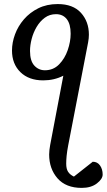

<svg xmlns="http://www.w3.org/2000/svg" viewBox="-20 -708 526 946"><path d="M485.8 151.9Q485.8 173.8 457.3 195.8Q428.7 217.8 382.8 217.8Q304.7 217.8 263.4 170.7Q222.2 123.5 222.2 53.2Q222.2 42 223.6 30.5Q225.1 19 227.1 6.8L292 -335Q247.1 -312 192.9 -312Q122.1 -312 80.6 -352.5Q39.1 -393.1 39.1 -459Q39.1 -498.5 54 -538.8Q68.8 -579.1 97.9 -612.8Q127 -646.5 168.7 -667.2Q210.4 -688 264.2 -688Q339.8 -688 378.9 -644.8Q418 -601.6 418 -537.1Q418 -519.5 414.1 -499L315.9 8.8Q310.5 37.1 308.3 59.3Q306.2 81.5 306.2 98.1Q306.2 124 315.4 138.4Q324.7 152.8 344.2 162.1L437 88.9Q460 88.9 472.9 107.4Q485.8 126 485.8 151.9ZM328.1 -542Q328.1 -589.8 308.8 -614Q289.6 -638.2 255.9 -638.2Q224.6 -638.2 200.7 -620.6Q176.8 -603 160.4 -575.2Q144 -547.4 136 -516.1Q127.9 -484.9 127.9 -457Q127.9 -407.7 149.2 -384.8Q170.4 -361.8 201.2 -361.8Q242.7 -361.8 271 -390.6Q299.3 -419.4 313.7 -461.2Q328.1 -502.9 328.1 -542Z"/></svg>

Font: Charis
Style: Italic
Weight: 400
Italic angle: -11°
Designer: Walt Agee, Miriam Martin, Annie Olsen, Victor Gaultney, Lorna Priest, Alan Ward, Bob Hallissy, Martin Hosken, Sharon Cor
Foundry: SIL Global
Version: Version 7.000